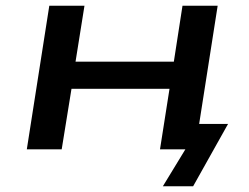

<svg xmlns="http://www.w3.org/2000/svg" viewBox="-20 -518 864 666"><path d="M545 128 623 0H543L556 -88H771L650 128ZM73 0 151 -498H273L242 -304H583L613 -498H735L657 0H535L568 -210H228L194 0Z"/></svg>

Font: Nunito Sans 7pt Expanded SemiBold
Style: Italic
Weight: 600
Width: 7
Italic angle: -9°
Designer: Vernon Adams
Foundry: Vernon Adams
Version: Version 3.101;gftools[0.9.27]